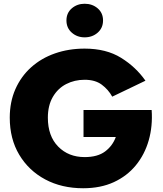

<svg xmlns="http://www.w3.org/2000/svg" viewBox="-20 -977 866 1023"><path d="M334 -868Q334 -908 362.5 -932.5Q391 -957 431 -957Q472 -957 500.5 -932.5Q529 -908 529 -868Q529 -828 500.5 -803Q472 -778 431 -778Q391 -778 362.5 -803Q334 -828 334 -868ZM425 -247V-391H788Q794 -305 772.5 -229.5Q751 -154 704 -96.5Q657 -39 586.5 -6.5Q516 26 423 26Q309 26 221 -21Q133 -68 82.5 -152.5Q32 -237 32 -350Q32 -434 62 -502Q92 -570 146 -618.5Q200 -667 273 -692.5Q346 -718 431 -718Q546 -718 625 -669Q704 -620 755 -547L578 -462Q557 -500 522 -526Q487 -552 431 -552Q377 -552 332.5 -529Q288 -506 261.5 -460.5Q235 -415 235 -350Q235 -252 290 -196Q345 -140 431 -140Q500 -140 540 -170Q580 -200 597 -247Z"/></svg>

Font: Jost* Heavy
Style: Regular
Weight: 800
Version: Version 3.7